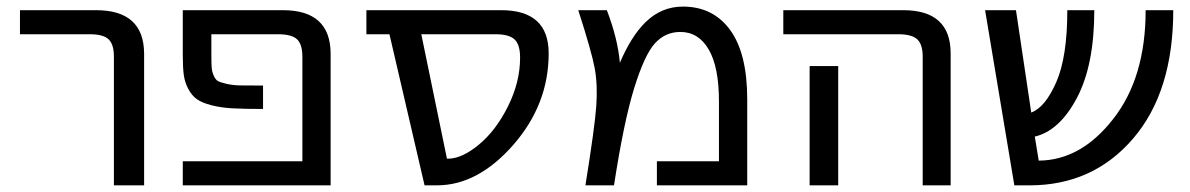

<svg xmlns="http://www.w3.org/2000/svg" viewBox="-20 -555 3576 577"><path d="M40 -452.1V-524.4H268.6Q412.1 -524.4 413.1 -394.5V2H322.3V-384.8Q322.3 -421.9 306.2 -437Q290 -452.1 250 -452.1Z M830.1 -524.4Q972.7 -524.4 973.6 -394.5V2H529.3V-70.3H888.7V-384.8Q888.7 -421.9 872.6 -437Q856.4 -452.1 815.4 -452.1H615.2V-389.6Q615.2 -363.3 616.2 -351.1Q617.2 -338.9 622.6 -327.1Q627.9 -315.4 634.8 -311.5Q641.6 -307.6 660.2 -303.2Q678.7 -298.8 701.2 -298.3Q723.6 -297.9 770.5 -297.9V-227.5Q712.9 -227.5 678.2 -229.5Q643.6 -231.4 615.2 -238.8Q586.9 -246.1 571.8 -256.8Q556.6 -267.6 545.9 -287.6Q535.2 -307.6 532.2 -330.6Q529.3 -353.5 529.3 -389.6V-524.4Z M1246.1 -452.1 1323.2 -78.1H1326.2Q1368.2 -78.1 1419.4 -120.6Q1470.7 -163.1 1506.8 -235.8Q1543 -308.6 1543 -381.8Q1543 -420.9 1526.4 -436.5Q1509.8 -452.1 1468.8 -452.1ZM1628.9 -394.5Q1628.9 -241.2 1522.5 -119.6Q1416 2 1293 2H1255.9L1150.4 -452.1H1081.1V-524.4H1486.3Q1628.9 -524.4 1628.9 -394.5Z M1954.1 2V-70.3H2140.6V-250Q2140.6 -353.5 2109.9 -406.2Q2079.1 -459 2024.4 -459Q1979.5 -459 1948.2 -424.8Q1917 -390.6 1885.7 -289.6Q1854.5 -188.5 1825.2 2H1739.3Q1767.6 -173.8 1772 -237.3Q1776.4 -300.8 1767.1 -350.6Q1757.8 -400.4 1717.8 -524.4H1803.7Q1836.9 -437.5 1842.8 -366.2Q1877 -446.3 1919.9 -488.3Q1967.8 -535.2 2032.2 -535.2Q2123 -535.2 2174.3 -464.8Q2225.6 -394.5 2225.6 -255.9V2Z M2334 -452.1V-524.4H2694.3Q2836.9 -524.4 2836.9 -394.5V2H2752.9V-384.8Q2752.9 -421.9 2736.3 -437Q2719.7 -452.1 2679.7 -452.1ZM2499 -356.4V-77.1V2H2413.1V-77.1V-356.4Z M3505.9 -524.4Q3505.9 -279.3 3385.3 -138.7Q3264.6 2 3074.2 2H3028.3L2940.4 -524.4H3033.2L3079.1 -216.8Q3121.1 -232.4 3154.3 -308.1Q3187.5 -383.8 3187.5 -524.4H3268.6Q3268.6 -359.4 3216.3 -260.7Q3164.1 -162.1 3089.8 -144.5L3101.6 -72.3Q3228.5 -73.2 3325.2 -197.3Q3422.9 -321.3 3422.9 -524.4Z"/></svg>

Font: Nasu
Style: Regular
Weight: 400
Designer: Ryoko NISHIZUKA (kana &amp; ideographs); Paul D. Hunt (Latin, Greek &amp; Cyrillic); Wenlong ZHANG (bopomofo); Sandoll C
Version: Version 2014.1215